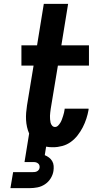

<svg xmlns="http://www.w3.org/2000/svg" viewBox="-20 -755 540 995"><path d="M34 220 48 137H148Q153 137 159 136.5Q165 136 170.5 133.5Q176 131 180 126Q184 121 185 115Q186 109 184.5 103Q183 97 178.5 93Q174 89 168.5 87Q163 85 157 85H107L131 -63Q124 -79 120 -97Q116 -115 115 -133.5Q114 -152 115.5 -171Q117 -190 120 -209L154 -415H91V-520H172L207 -735H333L298 -520H441V-415H280L243 -192Q242 -182 240.5 -173Q239 -164 239 -155Q239 -146 239.5 -137Q240 -128 242 -119.5Q244 -111 250 -104Q256 -97 265 -97Q274 -97 281 -104Q288 -111 293 -119.5Q298 -128 301 -136.5Q304 -145 307 -154Q310 -163 312 -172Q314 -181 315 -189V-192H439V-186Q435 -163 427.5 -140Q420 -117 409 -95.5Q398 -74 382.5 -54Q367 -34 347 -19.5Q327 -5 303 1.5Q279 8 256 8Q246 8 237 7.5Q228 7 219 5L212 49Q224 54 234 61.5Q244 69 250.5 80Q257 91 258 104.5Q259 118 257 131Q254 151 242.5 169.5Q231 188 213 200Q195 212 174.5 216Q154 220 134 220Z"/></svg>

Font: Iosevka Term Curly XBd Obl
Style: Regular
Weight: 800
Italic angle: -9°
Designer: Belleve Invis
Foundry: Belleve Invis
Version: Version 32.3.0